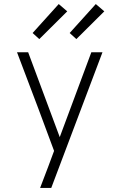

<svg xmlns="http://www.w3.org/2000/svg" viewBox="-20 -928 590 948"><path d="M233 0H178Q188 -26 198 -52.5Q208 -79 218 -105L247 -183L170 -390L64 -670H119L275 -251L431 -670H486ZM357 -735 324 -765 453 -908 495 -872ZM174 -735 141 -765 270 -908 312 -872Z"/></svg>

Font: Lode Dark Term
Style: Regular
Weight: 400
Monospace: yes
Designer: Belleve Invis
Foundry: Belleve Invis
Version: Version 29.2.0